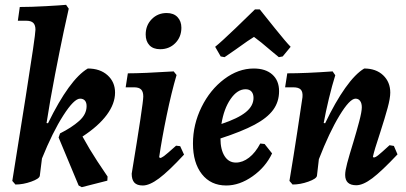

<svg xmlns="http://www.w3.org/2000/svg" viewBox="-20 -757 1685 796"><path d="M229 -204Q277 -228 308 -255.5Q339 -283 339 -317Q339 -332 332 -340Q325 -348 312 -348Q287 -348 242.5 -278.5Q198 -209 154 -100L145 -28Q143 -16 109.5 -4Q76 8 44 8L31 -7Q46 -100 86.5 -355.5Q127 -611 127 -634Q127 -653 118 -662Q109 -671 89 -671H54L62 -728Q108 -728 171 -731.5Q234 -735 254 -737L265 -721Q260 -701 244.5 -628Q229 -555 208.5 -449.5Q188 -344 173 -247L179 -246Q268 -428 344 -473Q395 -473 426 -445Q457 -417 457 -373Q457 -327 422.5 -280.5Q388 -234 322 -191Q351 -138 383.5 -88.5Q416 -39 426 -25L425 -8L319 19L306 12L223 -187Z M710 -153 727 -151 743 -116Q679 -47 639.5 -17.5Q600 12 572 12Q548 12 537 0Q526 -12 526 -37Q574 -328 574 -357Q574 -377 565 -386Q556 -395 536 -395H501L510 -453Q572 -453 700 -461L712 -446Q691 -375 671 -278.5Q651 -182 640 -106L643 -102Q649 -102 660 -110Q671 -118 710 -153ZM584 -614Q584 -652 609 -677.5Q634 -703 671 -703Q700 -703 716 -686Q732 -669 732 -642Q732 -604 707 -578.5Q682 -553 644 -553Q615 -553 599.5 -569.5Q584 -586 584 -614Z M894 -183Q894 -137 911 -110Q928 -83 958 -83Q986 -83 1012.5 -103.5Q1039 -124 1059 -162L1077 -160L1108 -121Q1081 -64 1027 -26Q973 12 918 12Q854 12 817 -35Q780 -82 780 -162Q780 -241 815.5 -313Q851 -385 909.5 -429Q968 -473 1032 -473Q1081 -473 1109 -448Q1137 -423 1137 -379Q1137 -335 1112.5 -301.5Q1088 -268 1035.5 -240Q983 -212 894 -183ZM898 -243Q967 -266 999 -292Q1031 -318 1031 -351Q1031 -368 1022.5 -377.5Q1014 -387 998 -387Q964 -387 936 -346.5Q908 -306 898 -243ZM1037 -718H1057Q1073 -698 1119.5 -640Q1166 -582 1185 -563L1152 -523L1136 -520L1107 -544Q1057 -587 1033 -604Q1017 -595 956 -551L911 -520L895 -523L872 -563Q896 -582 956.5 -640Q1017 -698 1037 -718Z M1628 -117Q1562 -47 1523.5 -18Q1485 11 1457 11Q1411 11 1411 -32Q1411 -49 1419.5 -81Q1428 -113 1445 -168Q1458 -211 1469 -252.5Q1480 -294 1480 -312Q1480 -329 1473 -338.5Q1466 -348 1454 -348Q1430 -348 1387.5 -278Q1345 -208 1302 -97L1294 -28Q1292 -16 1258.5 -4Q1225 8 1193 8L1180 -7Q1198 -115 1212.5 -210.5Q1227 -306 1234 -354Q1236 -376 1227 -385.5Q1218 -395 1196 -395H1162L1171 -453Q1247 -453 1359 -461L1370 -445Q1357 -404 1343.5 -348Q1330 -292 1322 -247L1328 -246Q1370 -334 1411.5 -392.5Q1453 -451 1490 -473Q1539 -473 1568.5 -445Q1598 -417 1598 -373Q1598 -350 1587 -309.5Q1576 -269 1556 -207Q1531 -132 1526 -107L1529 -104Q1536 -104 1547.5 -113Q1559 -122 1595 -155L1613 -152Z"/></svg>

Font: Alegreya
Style: Bold Italic
Weight: 700
Italic angle: -7°
Designer: Juan Pablo del Peral
Foundry: Huerta Tipografica
Version: Version 2.007; ttfautohint (v1.6)